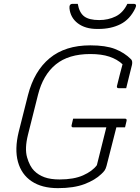

<svg xmlns="http://www.w3.org/2000/svg" viewBox="-20 -955 725 995"><path d="M359 -340H628Q638 -340 636 -329L628 -295H583Q569 -240 556 -189Q543 -138 532 -95Q528 -80 522 -71.5Q516 -63 505 -53Q473 -22 418 -1Q363 20 280 20Q197 20 144 -15.5Q91 -51 73 -116.5Q55 -182 77 -272L125 -462Q157 -587 237.5 -653.5Q318 -720 448 -720Q528 -720 576.5 -701Q625 -682 659 -648Q668 -639 664 -619Q656 -585 649 -559Q642 -533 634 -498H595Q584 -498 586 -509Q594 -541 600.5 -567Q607 -593 615 -622Q587 -648 546.5 -661.5Q506 -675 448 -675Q335 -675 269 -621Q203 -567 177 -464L125 -257Q107 -185 120.5 -139Q134 -93 157 -70Q179 -48 210.5 -36.5Q242 -25 289 -25Q363 -25 411 -46.5Q459 -68 482 -99Q496 -155 507 -199Q518 -243 531 -295H359Q353 -295 351.5 -298.5Q350 -302 351 -306Q353 -315 355 -323Q357 -331 359 -340ZM640 -935H673Q692 -935 681 -912Q653 -854 604 -829.5Q555 -805 491 -805H483Q422 -805 383.5 -834Q345 -863 340 -912Q338 -935 356 -935H383Q391 -889 416.5 -870Q442 -851 494 -851Q541 -851 579.5 -870Q618 -889 640 -935Z"/></svg>

Font: Recursive Sn Lnr St Lt
Style: Italic
Weight: 300
Italic angle: -15°
Version: Version 1.079;hotconv 1.0.112;makeotfexe 2.5.65598; ttfautoh